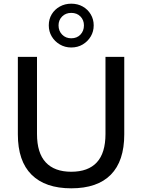

<svg xmlns="http://www.w3.org/2000/svg" viewBox="-20 -1014 773 1043"><path d="M367 9Q226 9 151.5 -65Q77 -139 77 -284V-705H181V-286Q181 -183 228.5 -132Q276 -81 367 -81Q459 -81 506 -132Q553 -183 553 -286V-705H655V-284Q655 -139 582 -65Q509 9 367 9ZM367 -756Q333 -756 305 -772.5Q277 -789 261 -816Q245 -843 245 -876Q245 -910 261 -936.5Q277 -963 305 -978.5Q333 -994 367 -994Q402 -994 429.5 -978.5Q457 -963 473 -936Q489 -909 489 -876Q489 -843 473 -816Q457 -789 429.5 -772.5Q402 -756 367 -756ZM367 -806Q398 -806 417 -826Q436 -846 436 -876Q436 -905 417 -924.5Q398 -944 367 -944Q337 -944 317.5 -924.5Q298 -905 298 -876Q298 -846 317.5 -826Q337 -806 367 -806Z"/></svg>

Font: Nunito Sans 12pt ExtraLight 12pt SemiBold
Style: Regular
Weight: 600
Version: Version 3.101;gftools[0.9.27]